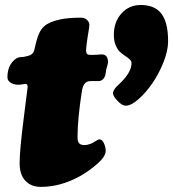

<svg xmlns="http://www.w3.org/2000/svg" viewBox="-20 -729 693 769"><path d="M432.6 -355Q432.6 -370.1 454.6 -389.6Q506.8 -437.5 506.8 -476.1Q506.8 -484.4 499.5 -491.2Q492.2 -498 481.9 -504.6Q471.7 -511.2 461.2 -520.5Q450.7 -529.8 443.4 -547.6Q436 -565.4 436 -589.4Q436 -641.1 466.3 -675Q496.6 -709 543.9 -709Q600.1 -709 626.7 -673.8Q653.3 -638.7 653.3 -563.5Q653.3 -526.4 634.8 -479.7Q616.2 -433.1 590.1 -395.3Q564 -357.4 534.4 -331.5Q504.9 -305.7 483.9 -305.7Q468.8 -305.7 450.7 -325Q432.6 -344.2 432.6 -355ZM290.5 -179.2Q290.5 -162.1 297.1 -155Q303.7 -147.9 318.8 -147.9Q328.6 -147.9 339.4 -151.9Q348.6 -154.3 363.3 -164.1Q374 -170.9 377.9 -170.9Q389.2 -170.9 396.2 -155.5Q403.3 -140.1 403.3 -124.5Q403.3 -102.5 369.9 -73Q336.4 -43.5 300.3 -23.4Q222.7 19.5 143.6 19.5Q104.5 19.5 81.5 -5.1Q58.6 -29.8 58.6 -74.7Q58.6 -126.5 74.7 -252.9Q90.8 -379.4 90.8 -380.9Q90.8 -393.1 81.5 -393.1Q80.1 -393.1 71 -391.4Q62 -389.6 52.7 -389.6Q33.7 -389.6 20.5 -399.4Q9.8 -407.2 9.8 -419.4Q9.8 -466.3 39.6 -490.7Q50.8 -500.5 65.4 -500.5Q77.6 -500.5 94.7 -505.9Q112.3 -510.7 117.2 -527.8Q126 -566.9 129.9 -577.6Q139.6 -608.9 157.2 -624Q176.8 -641.6 219.7 -650.9Q252.4 -658.2 304.7 -658.2Q318.4 -658.2 328.1 -649.7Q337.9 -641.1 337.9 -629.4Q337.9 -623.5 336.9 -617.2Q335.9 -610.8 334 -599.6Q332 -588.4 330.6 -578.6Q324.7 -537.6 324.7 -526.9Q324.7 -509.8 338.4 -509.3Q350.6 -508.8 369.1 -509.8Q371.6 -509.8 377.2 -510.5Q382.8 -511.2 386.7 -511.2Q412.6 -511.2 412.6 -480Q412.6 -475.1 409.4 -464.8Q406.2 -454.6 405.8 -452.1Q405.3 -450.2 404.1 -441.4Q402.8 -432.6 401.9 -428.7Q394.5 -404.3 374 -404.3H343.3Q327.1 -404.3 318.8 -393.6Q310.5 -382.8 307.6 -361.8Q290.5 -250.5 290.5 -179.2Z"/></svg>

Font: Cooper* Black
Style: Italic
Weight: 900
Italic angle: -7°
Designer: Owen Earl
Foundry: indestructible type*
Version: Version 0.001